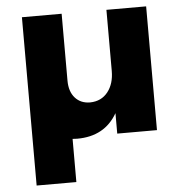

<svg xmlns="http://www.w3.org/2000/svg" viewBox="-52 -589 789 833"><g transform="rotate(-5 342.0 -172.5)"><path d="M74 194V-539H247V-248Q247 -200 271.5 -172.5Q296 -145 337 -145Q386 -146 414 -181.5Q442 -217 442 -273V-539H615V0H442V-89Q387 7 267 7L247 6V194Z"/></g></svg>

Font: Trueno
Style: Bd
Weight: 700
Designer: Julieta Ulanovsky
Foundry: Julieta Ulanovsky
Version: Version 3.001b